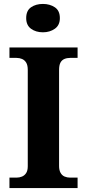

<svg xmlns="http://www.w3.org/2000/svg" viewBox="-20 -955 441 975"><path d="M28 0V-53H64Q79 -53 92 -58.5Q105 -64 113 -76.5Q121 -89 121 -111V-600Q121 -624 113 -637Q105 -650 92 -655.5Q79 -661 64 -661H28V-714H374V-661H336Q320 -661 307 -655.5Q294 -650 287 -637Q280 -624 280 -599V-112Q280 -91 287.5 -77.5Q295 -64 308 -58.5Q321 -53 336 -53H374V0ZM198 -791Q162 -791 137.5 -809Q113 -827 113 -863Q113 -901 137.5 -918Q162 -935 198 -935Q233 -935 258.5 -918Q284 -901 284 -863Q284 -827 258.5 -809Q233 -791 198 -791Z"/></svg>

Font: Noto Serif Khmer
Style: Bold
Weight: 700
Version: Version 2.003